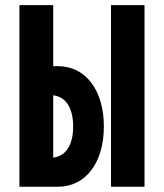

<svg xmlns="http://www.w3.org/2000/svg" viewBox="-20 -713 626 733"><path d="M54.2 0H201.2C306.6 0 376.5 -91.3 376.5 -230C376.5 -369.1 306.6 -460.4 201.2 -460.4H183.1V-693.4H54.2ZM403.8 0H531.7V-693.4H403.8ZM183.1 -111.3V-349.1C231.4 -343.8 259.3 -300.8 259.3 -230C259.3 -159.7 231.4 -116.7 183.1 -111.3Z"/></svg>

Font: CaskaydiaCove Nerd Font
Style: Bold
Weight: 700
Designer: Aaron Bell
Foundry: Saja Typeworks
Version: Version 2111.1;Nerd Fonts 2.3.0